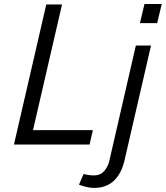

<svg xmlns="http://www.w3.org/2000/svg" viewBox="-20 -712 817 946"><path d="M48.8 0 208 -689.9H285.6L142.6 -70.8H437.5L421.4 0ZM669.4 -598.1 691.9 -692.4H776.9L754.4 -598.1ZM369.1 197.8 392.1 145Q401.9 148.4 417 150.4Q432.1 152.3 443.8 152.3Q473.6 152.3 492.4 131.8Q511.2 111.3 518.1 83L649.4 -487.8H724.1L593.3 79.1Q578.6 142.6 541.5 178.2Q504.4 213.9 442.9 213.9Q425.8 213.9 405.8 209.2Q385.7 204.6 369.1 197.8Z"/></svg>

Font: Acari Sans
Style: Italic
Weight: 400
Italic angle: -13°
Designer: Alfredo Marco Pradil and Stefan Peev
Foundry: Hanken Design Co.
Version: Version 1.045;January 11, 2019;FontCreator 11.5.0.2425 64-bi